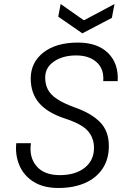

<svg xmlns="http://www.w3.org/2000/svg" viewBox="-20 -924 640 956"><path d="M271 12Q196 12 147 -19Q98 -50 76.5 -101Q55 -152 61 -211H134Q124 -141 162 -96.5Q200 -52 278 -52Q355 -52 401.5 -88.5Q448 -125 448 -188Q448 -237 417.5 -272Q387 -307 300 -335Q214 -364 173.5 -412.5Q133 -461 133 -533Q133 -613 196 -662.5Q259 -712 368 -712Q465 -712 518 -660Q571 -608 566 -520H494Q499 -580 461.5 -614Q424 -648 359 -648Q293 -648 249 -618Q205 -588 205 -538Q205 -505 218 -479Q231 -453 264 -431Q297 -409 355 -388Q435 -360 478.5 -315.5Q522 -271 522 -197Q522 -131 490.5 -84Q459 -37 402.5 -12.5Q346 12 271 12ZM390 -758 270 -841 282 -904 396 -824H400L550 -904L537 -835Z"/></svg>

Font: DM Mono Light
Style: Italic
Weight: 300
Italic angle: -10°
Designer: Colophon Foundry
Foundry: Colophon Foundry
Version: Version 1.000; ttfautohint (v1.8.2.53-6de2)